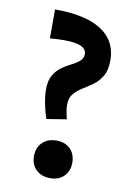

<svg xmlns="http://www.w3.org/2000/svg" viewBox="-79 -713 522 770"><g transform="rotate(10 182.5 -328.0)"><path d="M124 -224Q115 -250 108.5 -282.5Q102 -315 102 -341Q102 -377 115 -399Q128 -421 147 -434.5Q166 -448 185.5 -457.5Q205 -467 218 -478.5Q231 -490 231 -508Q231 -520 220 -530.5Q209 -541 177.5 -545.5Q146 -550 82 -545V-663Q165 -663 221.5 -644.5Q278 -626 307 -589.5Q336 -553 336 -500Q336 -460 322 -436Q308 -412 287 -397Q266 -382 245 -369Q224 -356 210 -339.5Q196 -323 196 -295Q196 -282 198.5 -267.5Q201 -253 205 -237ZM180 7Q144 7 122.5 -14Q101 -35 101 -69Q101 -104 122.5 -125Q144 -146 180 -146Q215 -146 236 -125Q257 -104 257 -69Q257 -35 236 -14Q215 7 180 7Z"/></g></svg>

Font: Ysabeau
Style: Bold
Weight: 700
Designer: Christian Thalmann (Catharsis Fonts)
Version: Version 2.000;gftools[0.9.27.dev2+g8671c4b]